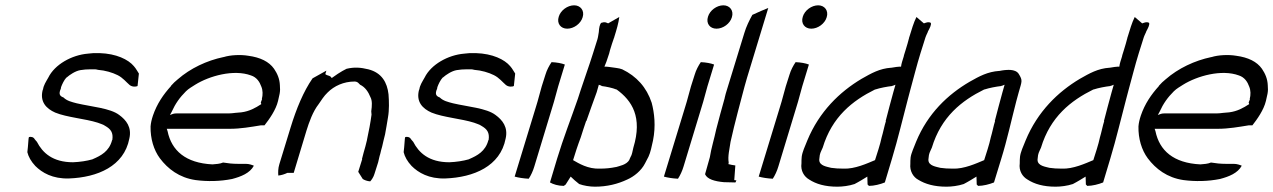

<svg xmlns="http://www.w3.org/2000/svg" viewBox="-20 -689 4795 723"><path d="M141 -351C129 -306 154 -280 188 -265C232 -247 301 -242 348 -227C357 -223 368 -221 376 -215C397 -203 407 -190 403 -162L402 -161C391 -119 360 -103 330 -90L328 -89C307 -83 281 -79 255 -78C178 -78 140 -114 119 -155C117 -157 114 -161 112 -163V-164H111C107 -173 97 -175 89 -173C88 -170 87 -165 87 -160L85 -135L83 -116C87 -99 97 -81 113 -64C138 -39 178 -15 240 -17C347 -21 447 -63 467 -167C477 -210 455 -237 429 -256C395 -282 324 -287 269 -300C250 -305 232 -309 219 -322C205 -327 200 -335 209 -355C210 -357 209 -359 210 -361C214 -372 221 -387 230 -397H231L232 -398C242 -407 264 -422 283 -425C295 -427 307 -428 321 -428H338C342 -428 344 -427 349 -426C376 -424 403 -416 423 -406C443 -396 455 -380 468 -369C478 -361 492 -362 498 -365L503 -412C498 -419 493 -430 484 -440C463 -465 418 -487 355 -489H332C325 -488 317 -488 311 -487C250 -482 186 -446 162 -397C153 -381 144 -368 142 -352ZM281 -418ZM374 -209Z M556 -254C551 -239 548 -226 547 -213C546 -167 559 -124 582 -93C612 -53 655 -20 716 -11C761 -5 809 -6 854 -15C888 -24 921 -37 936 -65C929 -68 918 -72 906 -72H877C856 -72 838 -74 820 -77C809 -72 793 -71 780 -70V-69V-70C679 -75 626 -122 611 -195L608 -204H846C886 -204 925 -211 962 -217H976C994 -240 1019 -275 1027 -309L1033 -336C1035 -347 1035 -356 1034 -366V-367C1033 -393 1024 -412 1012 -430C993 -457 960 -473 915 -479C886 -484 847 -482 822 -474H821C759 -461 697 -432 649 -390C640 -383 632 -375 624 -366V-365C595 -333 571 -298 556 -254ZM620 -256 626 -267C641 -300 657 -322 680 -345C691 -356 703 -362 715 -370C768 -403 860 -429 925 -405C947 -398 958 -380 964 -363C970 -349 970 -332 966 -316H967C965 -311 964 -308 962 -303L964 -297C941 -282 919 -270 889 -266L866 -264C858 -263 850 -262 843 -262H649C643 -262 637 -262 631 -260ZM866 -264ZM1027 -306V-307Z M1032 -71C1027 -55 1027 -40 1028 -28C1039 -29 1052 -33 1062 -38H1086L1134 -197C1144 -229 1158 -269 1180 -297C1189 -310 1200 -328 1214 -341C1238 -365 1274 -382 1315 -382C1328 -382 1332 -373 1336 -370C1355 -361 1367 -343 1375 -323C1382 -310 1381 -291 1378 -270L1379 -258V-257C1375 -227 1369 -195 1362 -163V-162L1356 -138C1351 -121 1347 -106 1343 -90H1344L1329 -42L1346 -15C1352 -11 1362 -7 1374 -6C1379 -11 1387 -23 1390 -34L1404 -78C1407 -89 1408 -98 1412 -110C1414 -119 1416 -127 1419 -137C1422 -152 1426 -166 1430 -183C1433 -201 1438 -226 1441 -247C1446 -275 1445 -308 1443 -334C1438 -378 1418 -415 1367 -428C1338 -435 1315 -437 1285 -430C1274 -425 1265 -419 1252 -411L1229 -395C1224 -406 1212 -403 1205 -410L1209 -423L1157 -394C1123 -345 1096 -280 1074 -208ZM1180 -297Z M1558 -351C1546 -306 1571 -280 1605 -265C1649 -247 1718 -242 1765 -227C1774 -223 1785 -221 1793 -215C1814 -203 1824 -190 1820 -162L1819 -161C1808 -119 1777 -103 1747 -90L1745 -89C1724 -83 1698 -79 1672 -78C1595 -78 1557 -114 1536 -155C1534 -157 1531 -161 1529 -163V-164H1528C1524 -173 1514 -175 1506 -173C1505 -170 1504 -165 1504 -160L1502 -135L1500 -116C1504 -99 1514 -81 1530 -64C1555 -39 1595 -15 1657 -17C1764 -21 1864 -63 1884 -167C1894 -210 1872 -237 1846 -256C1812 -282 1741 -287 1686 -300C1667 -305 1649 -309 1636 -322C1622 -327 1617 -335 1626 -355C1627 -357 1626 -359 1627 -361C1631 -372 1638 -387 1647 -397H1648L1649 -398C1659 -407 1681 -422 1700 -425C1712 -427 1724 -428 1738 -428H1755C1759 -428 1761 -427 1766 -426C1793 -424 1820 -416 1840 -406C1860 -396 1872 -380 1885 -369C1895 -361 1909 -362 1915 -365L1920 -412C1915 -419 1910 -430 1901 -440C1880 -465 1835 -487 1772 -489H1749C1742 -488 1734 -488 1728 -487C1667 -482 1603 -446 1579 -397C1570 -381 1561 -368 1559 -352ZM1698 -418ZM1791 -209Z M2084 -626C2076 -601 2091 -581 2116 -581C2141 -581 2167 -600 2174 -624C2182 -649 2166 -669 2142 -669C2117 -669 2091 -650 2084 -626ZM2020 -364C2012 -337 2007 -314 1998 -286L1918 -24C1932 -20 1951 -17 1971 -16C1979 -28 1987 -45 1992 -62L2060 -286C2069 -314 2074 -337 2082 -364L2107 -446C2094 -451 2077 -454 2057 -455C2048 -442 2039 -425 2034 -408Z M2051 -2C2063 5 2082 11 2103 11C2104 10 2108 7 2110 6L2129 -24L2144 -10C2149 -6 2155 -1 2161 4C2177 10 2201 14 2220 14C2266 14 2306 4 2342 -13C2367 -24 2395 -46 2409 -74C2413 -82 2417 -90 2422 -99C2430 -116 2434 -138 2439 -160C2450 -215 2444 -264 2434 -302C2415 -360 2377 -402 2323 -428C2311 -433 2291 -434 2273 -437C2270 -437 2266 -438 2263 -438H2256C2261 -449 2266 -463 2270 -476C2273 -483 2275 -492 2277 -500C2282 -516 2287 -533 2293 -549C2302 -578 2309 -601 2312 -625L2270 -601C2262 -604 2259 -608 2244 -603C2238 -597 2236 -584 2235 -570V-569C2233 -560 2233 -553 2230 -542L2213 -488C2199 -443 2181 -394 2167 -351L2156 -317C2130 -242 2101 -168 2078 -92ZM2138 -86C2142 -100 2147 -113 2151 -127C2156 -143 2162 -158 2167 -172C2172 -189 2182 -218 2187 -233H2188C2201 -270 2213 -304 2227 -342L2235 -370C2238 -368 2240 -369 2245 -366L2246 -365C2262 -363 2287 -358 2301 -352H2302C2360 -310 2400 -248 2365 -133C2363 -127 2362 -116 2358 -105C2355 -100 2353 -94 2350 -88V-87C2339 -68 2312 -64 2300 -60H2299C2280 -56 2261 -54 2239 -54C2194 -52 2159 -74 2138 -86ZM2145 -108H2146ZM2227 -342H2228ZM2293 -549H2294V-548ZM2146 -16ZM2236 -47ZM2423 -102Z M2646 -626C2638 -601 2653 -581 2678 -581C2703 -581 2729 -600 2736 -624C2744 -649 2728 -669 2704 -669C2679 -669 2653 -650 2646 -626ZM2582 -364C2574 -337 2569 -314 2560 -286L2480 -24C2494 -20 2513 -17 2533 -16C2541 -28 2549 -45 2554 -62L2622 -286C2631 -314 2636 -337 2644 -364L2669 -446C2656 -451 2639 -454 2619 -455C2610 -442 2601 -425 2596 -408Z M2717 -350C2714 -341 2711 -330 2709 -321V-320C2698 -281 2687 -241 2677 -202C2670 -168 2658 -130 2653 -97L2635 -33C2643 -14 2672 -6 2706 -3L2747 -2C2750 -1 2751 -4 2753 -11C2753 -11 2752 -10 2749 -10L2745 -11L2749 -66C2740 -67 2731 -69 2723 -71L2724 -77C2720 -100 2727 -128 2731 -155C2739 -191 2748 -228 2758 -266C2770 -310 2780 -352 2793 -396L2873 -659C2856 -652 2836 -644 2813 -633C2802 -613 2790 -589 2783 -565ZM2706 -3H2707Z M3003 -626C2995 -601 3010 -581 3035 -581C3060 -581 3086 -600 3093 -624C3101 -649 3085 -669 3061 -669C3036 -669 3010 -650 3003 -626ZM2939 -364C2931 -337 2926 -314 2917 -286L2837 -24C2851 -20 2870 -17 2890 -16C2898 -28 2906 -45 2911 -62L2979 -286C2988 -314 2993 -337 3001 -364L3026 -446C3013 -451 2996 -454 2976 -455C2967 -442 2958 -425 2953 -408Z M2999 -99C2998 -90 2998 -82 2998 -74C2994 -46 3008 -24 3027 -13C3053 4 3087 14 3133 14C3152 14 3177 11 3198 4C3205 0 3217 -6 3223 -10L3246 -24L3247 6C3247 6 3250 8 3252 11C3271 11 3295 5 3312 -2L3339 -92C3362 -168 3379 -242 3399 -317L3408 -351C3420 -394 3432 -443 3446 -488L3463 -542C3466 -553 3470 -560 3474 -569V-570C3481 -583 3488 -596 3485 -603C3475 -608 3469 -604 3459 -601L3431 -625C3420 -603 3413 -578 3404 -549C3400 -533 3395 -516 3390 -500C3388 -492 3384 -483 3383 -476C3379 -463 3374 -449 3373 -438H3366C3363 -438 3362 -437 3356 -437C3351 -436 3343 -435 3337 -434H3336C3292 -431 3261 -413 3224 -392C3142 -343 3065 -269 3020 -160C3011 -138 3001 -116 2999 -99ZM3067 -105C3069 -116 3076 -127 3078 -133C3113 -249 3190 -310 3275 -352H3276C3294 -358 3321 -363 3339 -365L3340 -366H3342L3352 -370L3344 -342C3334 -304 3324 -270 3315 -233H3316C3311 -218 3305 -188 3300 -172C3297 -158 3293 -143 3288 -127L3275 -86C3246 -74 3199 -52 3156 -54C3140 -54 3122 -55 3110 -57C3096 -61 3065 -64 3065 -87V-88C3066 -94 3066 -100 3067 -105ZM3153 -47ZM3225 -16ZM3403 -548V-549H3404ZM3343 -342H3344ZM3281 -108H3282Z M3409 -96C3408 -87 3408 -80 3408 -72C3405 -45 3419 -22 3438 -12C3464 4 3498 14 3544 14C3563 14 3588 11 3609 4C3616 0 3628 -6 3634 -10L3657 -24L3658 6C3658 6 3661 8 3663 11C3682 11 3706 5 3723 -2L3750 -90C3773 -164 3788 -235 3807 -308L3816 -341C3828 -384 3832 -385 3816 -411C3803 -431 3768 -425 3763 -425C3758 -425 3751 -423 3744 -422H3743C3699 -419 3668 -402 3631 -381C3549 -333 3474 -262 3430 -156C3422 -135 3411 -112 3409 -96ZM3478 -105C3480 -116 3487 -127 3489 -133C3524 -249 3601 -310 3686 -352H3687C3705 -358 3732 -363 3750 -365L3751 -366H3753L3763 -370L3755 -342C3745 -304 3735 -270 3726 -233H3727C3722 -218 3716 -188 3711 -172C3708 -158 3704 -143 3699 -127L3686 -86C3657 -74 3610 -52 3567 -54C3551 -54 3533 -55 3521 -57C3507 -61 3476 -64 3476 -87V-88C3477 -94 3477 -100 3478 -105ZM3564 -47ZM3636 -16ZM3754 -342H3755ZM3692 -108H3693Z M3821 -99C3820 -90 3820 -82 3820 -74C3816 -46 3830 -24 3849 -13C3875 4 3909 14 3955 14C3974 14 3999 11 4020 4C4027 0 4039 -6 4045 -10L4068 -24L4069 6C4069 6 4072 8 4074 11C4093 11 4117 5 4134 -2L4161 -92C4184 -168 4201 -242 4221 -317L4230 -351C4242 -394 4254 -443 4268 -488L4285 -542C4288 -553 4292 -560 4296 -569V-570C4303 -583 4310 -596 4307 -603C4297 -608 4291 -604 4281 -601L4253 -625C4242 -603 4235 -578 4226 -549C4222 -533 4217 -516 4212 -500C4210 -492 4206 -483 4205 -476C4201 -463 4196 -449 4195 -438H4188C4185 -438 4184 -437 4178 -437C4173 -436 4165 -435 4159 -434H4158C4114 -431 4083 -413 4046 -392C3964 -343 3887 -269 3842 -160C3833 -138 3823 -116 3821 -99ZM3889 -105C3891 -116 3898 -127 3900 -133C3935 -249 4012 -310 4097 -352H4098C4116 -358 4143 -363 4161 -365L4162 -366H4164L4174 -370L4166 -342C4156 -304 4146 -270 4137 -233H4138C4133 -218 4127 -188 4122 -172C4119 -158 4115 -143 4110 -127L4097 -86C4068 -74 4021 -52 3978 -54C3962 -54 3944 -55 3932 -57C3918 -61 3887 -64 3887 -87V-88C3888 -94 3888 -100 3889 -105ZM3975 -47ZM4047 -16ZM4225 -548V-549H4226ZM4165 -342H4166ZM4103 -108H4104Z M4276 -254C4271 -239 4268 -226 4267 -213C4266 -167 4279 -124 4302 -93C4332 -53 4375 -20 4436 -11C4481 -5 4529 -6 4574 -15C4608 -24 4641 -37 4656 -65C4649 -68 4638 -72 4626 -72H4597C4576 -72 4558 -74 4540 -77C4529 -72 4513 -71 4500 -70V-69V-70C4399 -75 4346 -122 4331 -195L4328 -204H4566C4606 -204 4645 -211 4682 -217H4696C4714 -240 4739 -275 4747 -309L4753 -336C4755 -347 4755 -356 4754 -366V-367C4753 -393 4744 -412 4732 -430C4713 -457 4680 -473 4635 -479C4606 -484 4567 -482 4542 -474H4541C4479 -461 4417 -432 4369 -390C4360 -383 4352 -375 4344 -366V-365C4315 -333 4291 -298 4276 -254ZM4340 -256 4346 -267C4361 -300 4377 -322 4400 -345C4411 -356 4423 -362 4435 -370C4488 -403 4580 -429 4645 -405C4667 -398 4678 -380 4684 -363C4690 -349 4690 -332 4686 -316H4687C4685 -311 4684 -308 4682 -303L4684 -297C4661 -282 4639 -270 4609 -266L4586 -264C4578 -263 4570 -262 4563 -262H4369C4363 -262 4357 -262 4351 -260ZM4586 -264ZM4747 -306V-307Z"/></svg>

Font: SolarCharger
Style: 352
Weight: 300
Designer: Mew Too
Foundry: Cannot Into Space Fonts/KineticPlasma Fonts
Version: Version 1.100